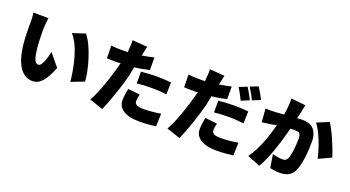

<svg xmlns="http://www.w3.org/2000/svg" viewBox="-58 -1504 4115 2258"><g transform="rotate(20 2000.0 -374.5)"><path d="M585 -210 458 -365C443 -297 410 -171 364 -171C306 -171 294 -259 281 -390C278 -440 277 -489 276 -539V-549V-563V-588C276 -617 281 -684 288 -726L99 -728C106 -693 108 -645 108 -615V-608C107 -600 107 -591 107 -581V-568C108 -504 108 -418 116 -344C144 -71 243 34 362 34C449 34 515 -33 585 -210ZM949 -173C940 -317 863 -592 765 -707L607 -656C724 -528 772 -261 786 -110L949 -173Z M1408 -405C1413 -422 1416 -439 1419 -456L1421 -465C1424 -486 1428 -507 1433 -528C1498 -535 1562 -547 1618 -561V-718C1581 -709 1544 -702 1507 -695L1497 -694L1488 -692C1484 -692 1481 -691 1478 -691L1468 -689C1467 -689 1465 -689 1464 -688C1466 -694 1471 -694 1472 -699C1477 -722 1487 -776 1495 -807L1307 -821C1310 -796 1308 -747 1303 -705C1302 -693 1304 -686 1303 -670C1274 -670 1250 -669 1223 -669C1180 -669 1147 -670 1093 -676L1096 -518C1129 -516 1167 -515 1215 -515H1226C1239 -515 1251 -516 1267 -520C1262 -496 1255 -472 1249 -449C1236 -402 1219 -347 1200 -290L1197 -280C1195 -276 1194 -273 1193 -269L1190 -259C1187 -252 1185 -245 1182 -238L1179 -228C1146 -137 1110 -50 1078 4L1248 62C1278 -5 1312 -97 1343 -189L1347 -199C1347 -201 1348 -202 1348 -204L1352 -214L1355 -224C1376 -289 1395 -352 1408 -405ZM1902 -508C1892 -509 1882 -510 1871 -511L1861 -512C1814 -516 1767 -518 1723 -518C1658 -518 1583 -513 1526 -507V-360C1591 -368 1651 -370 1723 -370C1785 -370 1847 -364 1897 -358L1902 -508ZM1913 37 1918 -124C1841 -111 1773 -104 1705 -104C1617 -104 1591 -124 1591 -166C1591 -186 1597 -223 1604 -249L1455 -265C1447 -227 1436 -168 1436 -117C1436 -15 1529 51 1704 51C1788 51 1856 44 1913 37Z M2967 -678C2950 -712 2912 -779 2886 -818L2787 -779C2814 -739 2848 -677 2868 -636L2967 -678ZM2379 -395C2384 -413 2387 -432 2390 -451L2392 -460C2395 -479 2399 -498 2403 -518C2467 -525 2533 -537 2589 -551V-708C2548 -698 2508 -691 2467 -684L2458 -682L2448 -681C2443 -680 2438 -679 2433 -678C2435 -684 2440 -684 2441 -689C2446 -712 2457 -766 2465 -797L2278 -811C2281 -786 2279 -739 2274 -695C2273 -683 2275 -676 2272 -660C2260 -660 2248 -660 2237 -659H2228C2216 -659 2205 -659 2193 -659C2149 -659 2117 -660 2063 -666L2066 -508C2100 -506 2139 -505 2191 -505C2207 -505 2220 -505 2237 -509C2232 -485 2224 -462 2218 -439C2181 -300 2107 -85 2047 14L2218 72C2245 14 2273 -60 2300 -138L2304 -148C2304 -150 2305 -152 2305 -153L2309 -163C2336 -245 2361 -328 2379 -395ZM2845 -629C2826 -664 2790 -733 2765 -770L2666 -730C2693 -691 2724 -628 2745 -587L2845 -629ZM2872 -499C2811 -505 2750 -508 2694 -508C2628 -508 2554 -503 2497 -497V-350C2561 -358 2621 -360 2694 -360C2756 -360 2817 -354 2867 -348L2872 -499ZM2884 47 2889 -114C2812 -101 2743 -94 2676 -94C2588 -94 2561 -114 2561 -156C2561 -176 2568 -213 2575 -239L2424 -255C2416 -217 2406 -158 2406 -107C2406 -5 2499 62 2674 62C2758 62 2826 54 2884 47Z M3406 -477C3426 -479 3441 -480 3453 -480C3515 -480 3538 -473 3538 -400C3538 -307 3527 -192 3502 -142C3489 -116 3473 -107 3441 -107C3416 -107 3353 -116 3316 -127L3342 39C3378 47 3427 53 3466 53C3547 53 3607 26 3641 -46C3684 -135 3697 -300 3697 -417C3697 -567 3619 -625 3504 -625C3486 -625 3464 -623 3437 -621C3440 -631 3442 -640 3445 -649L3447 -658C3451 -670 3454 -683 3457 -696C3460 -709 3464 -726 3467 -743L3469 -753C3473 -769 3476 -784 3479 -797L3297 -816C3299 -754 3294 -687 3280 -609C3235 -606 3197 -603 3168 -601C3128 -601 3089 -597 3050 -601L3064 -433C3080 -436 3102 -439 3124 -442L3134 -443C3154 -446 3173 -448 3187 -450C3201 -452 3218 -459 3244 -463C3207 -326 3146 -135 3051 -7L3211 57C3248 -2 3282 -81 3312 -165L3316 -175C3327 -205 3337 -235 3346 -266L3349 -276C3350 -277 3350 -279 3351 -281L3354 -291C3356 -298 3358 -304 3360 -311L3363 -321C3380 -377 3394 -430 3406 -477ZM3986 -327C3957 -424 3876 -621 3815 -711L3666 -649C3738 -557 3805 -370 3829 -254L3986 -327Z"/></g></svg>

Font: Glow Sans SC Normal Heavy
Style: Regular
Weight: 900
Designer: Ryoko NISHIZUKA (kana, bopomofo & ideographs); Paul D. Hunt (Latin, Greek & Cyrillic); Sandoll Communications, Soo-young
Version: Version 0.93